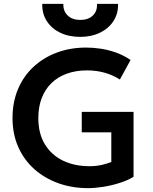

<svg xmlns="http://www.w3.org/2000/svg" viewBox="-20 -962 792 997"><path d="M437 15Q354.5 15 283.2 -10.5Q212 -36 158.5 -83.5Q105 -131 75 -198.2Q45 -265.5 45 -349Q45 -432.5 73.8 -500Q102.5 -567.5 154.5 -615.5Q206.5 -663.5 276 -689.2Q345.5 -715 427 -715Q464.5 -715 504 -709Q543.5 -703 582.8 -689Q622 -675 658 -650.5L602.5 -549Q565 -573 522 -584.8Q479 -596.5 432.5 -596.5Q374 -596.5 327 -579.5Q280 -562.5 247 -530.2Q214 -498 196.5 -452.2Q179 -406.5 179 -349Q179 -268.5 213.2 -212.5Q247.5 -156.5 307.2 -127.8Q367 -99 444 -99Q479.5 -99 509 -105.8Q538.5 -112.5 558 -121V-275H404.5V-381H673.5V-44Q644.5 -26 602.8 -12.5Q561 1 516.8 8Q472.5 15 437 15ZM397 -770.5Q337.5 -770.5 292.5 -792.2Q247.5 -814 222.8 -852.8Q198 -891.5 199.5 -942H309Q307.5 -904.5 331.5 -881.5Q355.5 -858.5 397 -858.5Q438.5 -858.5 462.2 -881.5Q486 -904.5 483.5 -942H593Q594.5 -891.5 569.2 -852.8Q544 -814 499.2 -792.2Q454.5 -770.5 397 -770.5Z"/></svg>

Font: Geologica Cursive Medium
Style: Regular
Weight: 500
Designer: Sindre Bremnes, Frode Helland
Foundry: Monokrom Skriftforlag AS
Version: Version 1.010;gftools[0.9.28]